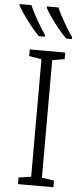

<svg xmlns="http://www.w3.org/2000/svg" viewBox="-95 -981 429 1014"><g transform="rotate(5 119.0 -474.0)"><path d="M41 0V-35L107 -45V-668L41 -679V-714H229V-679L164 -668V-45L229 -35V0ZM114 -798V-788H83Q56 -814 20.5 -861Q-15 -908 -33 -940V-948H29Q45 -912 70 -868Q95 -824 114 -798ZM258 -798V-788H228Q201 -813 164.5 -861Q128 -909 112 -940V-948H173Q186 -916 212.5 -870Q239 -824 258 -798Z"/></g></svg>

Font: Noto Sans Display Light Narrow
Style: Regular
Weight: 300
Width: 4
Designer: Monotype Design team
Foundry: Monotype Imaging Inc.
Version: Version 1.000